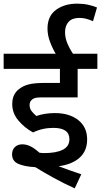

<svg xmlns="http://www.w3.org/2000/svg" viewBox="-20 -916 553 1051"><path d="M272 -216Q212 -216 161 -191Q115 -216 81 -256Q47 -296 47 -346Q47 -375 57 -395.5Q67 -416 85 -429Q108 -447 139 -454.5Q170 -462 224 -462H308V-539H0V-622H513V-539H405V-383H214Q187 -383 175.5 -380.5Q164 -378 157 -372Q142 -361 142 -342Q142 -321 153.5 -307Q165 -293 179 -281Q224 -297 281 -297Q360 -297 408.5 -258.5Q457 -220 457 -153Q457 -90 416 -53Q375 -16 301 -6Q329 5 361 16Q393 27 425 38L389 115Q329 88 274.5 58Q220 28 173 -1Q115 -4 80.5 -19Q46 -34 46 -71Q46 -96 61.5 -111Q77 -126 102 -126Q124 -126 146 -115.5Q168 -105 196 -80Q210 -78 222 -78Q288 -78 324 -96.5Q360 -115 360 -154Q360 -216 272 -216ZM289 -615Q268 -649 254 -686.5Q240 -724 240 -759Q240 -828 286.5 -862Q333 -896 402 -896Q435 -896 462.5 -890Q490 -884 511 -875L489 -800Q471 -808 453 -813Q435 -818 415 -818Q375 -818 355.5 -796.5Q336 -775 336 -740Q336 -709 349 -678Q362 -647 384 -615Z"/></svg>

Font: Noto Sans Medium
Style: Regular
Weight: 500
Designer: Monotype Design Team
Foundry: Monotype Imaging Inc.
Version: Version 2.007